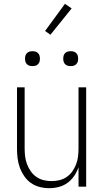

<svg xmlns="http://www.w3.org/2000/svg" viewBox="-20 -977 540 1005"><path d="M237 8Q212 8 187 1.5Q162 -5 141.5 -19.5Q121 -34 106.5 -55.5Q92 -77 83.5 -100.5Q75 -124 72 -149.5Q69 -175 69 -200V-520H109V-200Q109 -179 111.5 -158Q114 -137 121.5 -117.5Q129 -98 141 -80.5Q153 -63 170.5 -51Q188 -39 208.5 -34Q229 -29 250 -29Q271 -29 291.5 -34Q312 -39 329.5 -51Q347 -63 359 -80.5Q371 -98 378.5 -117.5Q386 -137 388.5 -158Q391 -179 391 -200V-520H431V0H391V-102Q383 -78 368.5 -56.5Q354 -35 333.5 -20Q313 -5 288 1.5Q263 8 237 8ZM350 -631Q342 -631 334.5 -633Q327 -635 321 -641Q315 -647 313 -654.5Q311 -662 311 -670Q311 -678 313 -685.5Q315 -693 321 -699Q327 -705 334.5 -707Q342 -709 350 -709Q358 -709 365.5 -707Q373 -705 379 -699Q385 -693 387 -685.5Q389 -678 389 -670Q389 -662 387 -654.5Q385 -647 379 -641Q373 -635 365.5 -633Q358 -631 350 -631ZM150 -631Q142 -631 134.5 -633Q127 -635 121 -641Q115 -647 113 -654.5Q111 -662 111 -670Q111 -678 113 -685.5Q115 -693 121 -699Q127 -705 134.5 -707Q142 -709 150 -709Q158 -709 165.5 -707Q173 -705 179 -699Q185 -693 187 -685.5Q189 -678 189 -670Q189 -662 187 -654.5Q185 -647 179 -641Q173 -635 165.5 -633Q158 -631 150 -631ZM244 -795 216 -815 320 -957 355 -933Z"/></svg>

Font: Iosevka SS18 Extralight
Style: Regular
Weight: 200
Monospace: yes
Designer: Belleve Invis
Foundry: Belleve Invis
Version: Version 25.1.1; ttfautohint (v1.8.4)